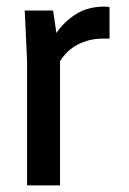

<svg xmlns="http://www.w3.org/2000/svg" viewBox="-20 -562 390 582"><path d="M297 -542Q302 -542 306 -541.5Q310 -541 312 -541V-445H294Q266 -445 244.5 -438.5Q223 -432 207 -422Q191 -412 180 -400Q169 -388 162 -377V0H62V-380L55 -530H141L151 -462Q174 -496 210 -519Q246 -542 297 -542Z"/></svg>

Font: Cooper Hewitt
Style: Regular
Weight: 707
Designer: Village Type and Design LLC
Foundry: Cooper Hewitt Smithsonian Design Museum
Version: 1.000